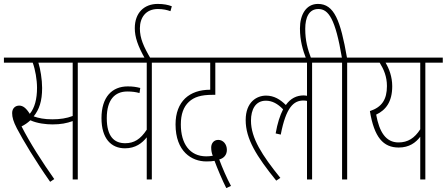

<svg xmlns="http://www.w3.org/2000/svg" viewBox="-20 -916 2280 980"><path d="M377 -596H466V-622H0V-596H147C160 -561 169 -509 169 -468C169 -410 157 -365 132 -335C113 -365 97 -377 78 -377C58 -377 42 -363 42 -339C42 -317 48 -296 66 -261C98 -200 160 -96 236 12L257 -2C196 -88 132 -188 90 -271C105 -278 121 -289 135 -302C170 -286 215 -281 248 -281C290 -281 321 -287 351 -298V0H377ZM247 -307C206 -307 177 -313 152 -322C180 -357 195 -399 195 -467C195 -511 186 -564 176 -596H351V-324C320 -312 286 -307 247 -307Z M844 -596V-622H454V-596H729V-254C697 -205 664 -185 619 -185C563 -185 525 -219 525 -313C525 -407 566 -449 630 -449C655 -449 675 -446 692 -441L696 -467C676 -472 659 -475 632 -475C552 -475 498 -421 498 -313C498 -209 547 -159 618 -159C672 -159 706 -186 729 -215V0H755V-596Z M721 -615H750C713 -678 694 -720 694 -771C694 -826 724 -870 786 -870C813 -870 833 -865 850 -859L857 -884C839 -891 816 -896 785 -896C716 -896 668 -851 668 -772C668 -727 683 -682 721 -615Z M1135 44 1159 33C1137 -8 1115 -59 1099 -102C1122 -108 1138 -125 1138 -151C1138 -180 1119 -202 1094 -202C1071 -202 1058 -184 1058 -163C1058 -147 1061 -133 1066 -121C1055 -119 1044 -118 1033 -118C948 -118 903 -183 903 -281C903 -333 917 -371 944 -396C971 -421 1006 -432 1065 -432H1079V-596H1202V-622H832V-596H1053V-458C999 -458 956 -443 925 -414C894 -384 876 -340 876 -281C876 -142 959 -92 1033 -92C1053 -92 1064 -93 1075 -95C1088 -59 1116 7 1135 44Z M1190 -596H1547V-427C1542 -428 1536 -429 1530 -429C1494 -429 1463 -414 1439 -380C1411 -408 1379 -428 1338 -428C1291 -428 1234 -396 1234 -303C1234 -207 1289 -119 1390 6L1411 -8C1318 -123 1261 -211 1261 -300C1261 -357 1284 -402 1337 -402C1369 -402 1397 -387 1425 -358C1409 -327 1396 -287 1387 -235L1413 -229C1440 -369 1479 -403 1529 -403C1536 -403 1542 -402 1547 -401V0H1573V-596H1662V-622H1190Z M1543 -615H1569C1550 -666 1538 -708 1538 -769C1538 -827 1557 -870 1605 -870C1657 -870 1692 -819 1725 -622H1650V-596H1726V0H1752V-596H1841V-622H1751C1718 -811 1686 -896 1603 -896C1541 -896 1511 -839 1511 -771C1511 -708 1526 -659 1543 -615Z M2240 -622H1829V-596H1918C1939 -562 1955 -525 1955 -477C1955 -408 1929 -369 1868 -349C1890 -215 1936 -163 2015 -163C2069 -163 2102 -188 2125 -218V0H2151V-596H2240ZM1900 -331C1949 -354 1982 -396 1982 -476C1982 -524 1966 -566 1948 -596H2125V-256C2096 -211 2062 -189 2014 -189C1949 -189 1916 -243 1900 -331Z"/></svg>

Font: Noto Sans ExtraCondensed Thin
Style: Italic
Weight: 100
Width: 2
Italic angle: -12°
Designer: Monotype Design Team
Foundry: Monotype Imaging Inc.
Version: Version 2.013